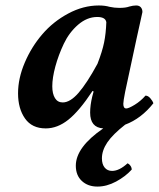

<svg xmlns="http://www.w3.org/2000/svg" viewBox="-20 -459 580 701"><path d="M335.9 -226.1Q353.5 -271.5 360.1 -304Q366.7 -336.4 368.2 -377.9Q365.2 -397 335 -397Q297.9 -397 265.1 -368.7Q232.4 -340.3 212.9 -299.1Q193.4 -257.8 182.1 -216.3Q170.9 -174.8 170.9 -144Q170.9 -116.7 180.7 -100.8Q190.4 -85 209 -85Q236.3 -85 266.8 -120.1Q297.4 -155.3 335.9 -226.1ZM460.9 160.2Q438 185.5 403.8 203.9Q369.6 222.2 335.9 222.2Q300.8 222.2 278.8 201.7Q256.8 181.2 256.8 146Q256.8 78.6 356.9 9.8Q309.1 6.8 309.1 -47.9Q309.1 -74.7 316.9 -106.9L321.8 -125L317.9 -127Q269.5 -53.7 229.7 -22Q189.9 9.8 147 9.8Q96.7 9.8 71.3 -26.4Q45.9 -62.5 45.9 -118.2Q45.9 -172.9 70.3 -230.2Q94.7 -287.6 134.3 -333.7Q173.8 -379.9 228.8 -409.4Q283.7 -439 340.8 -439Q363.3 -439 379.9 -434.1Q397.5 -430.2 416 -430.2Q439 -430.2 452.1 -435.1Q465.8 -439 477.1 -439Q488.3 -439 494.1 -432.4Q500 -425.8 500 -415Q498 -407.2 492.2 -379.4Q486.3 -351.6 479 -319.8L437 -124Q430.2 -89.4 430.2 -80.1Q430.2 -63 440.9 -63Q449.7 -63 471.7 -76.4Q493.7 -89.8 511.2 -109.9Q520.5 -109.9 528.8 -100.3Q537.1 -90.8 540 -82Q495.6 -25.9 437 -3.9Q391.6 31.7 371.8 61Q352.1 90.3 352.1 119.1Q352.1 140.6 362.1 152.8Q372.1 165 389.2 165Q415.5 165 445.8 137.2Q451.7 139.6 456.3 146.2Q460.9 152.8 460.9 160.2Z"/></svg>

Font: Common Serif
Style: Bold Italic
Weight: 700
Italic angle: -12°
Designer: Philipp H. Poll, Khaled Hosny
Foundry: Stefan Peev, Context Ltd.
Version: Version 1.026